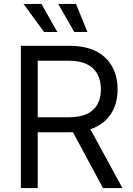

<svg xmlns="http://www.w3.org/2000/svg" viewBox="-20 -962 679 982"><path d="M86.9 0V-727.5H336.9Q418.5 -727.5 472.7 -699.2Q526.9 -670.9 554.2 -620.6Q581.5 -570.3 581.5 -504.9Q581.5 -439.9 554 -390.4Q526.4 -340.8 471.9 -313.2Q417.5 -285.6 335.9 -285.6H134.8V-362.3H333.5Q389.6 -362.3 425.5 -379.6Q461.4 -397 478.8 -429.2Q496.1 -461.4 496.1 -504.9Q496.1 -549.8 478.5 -582.5Q460.9 -615.2 425 -633.3Q389.2 -651.4 333 -651.4H172.9V0ZM506.8 0 330.6 -327.6H427.7L606.4 0ZM359.9 -798.3 277.8 -941.9H368.7L427.2 -798.3ZM205.6 -798.3 100.1 -941.9H191.9L273.4 -798.3Z"/></svg>

Font: V-Inter
Style: Regular-375
Weight: 375
Designer: Rasmus Andersson
Foundry: rsms
Version: Version 4.000;git-4146feb